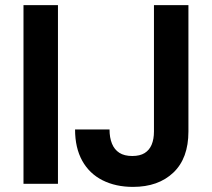

<svg xmlns="http://www.w3.org/2000/svg" viewBox="-20 -720 829 752"><path d="M72 0V-700H207V0ZM501 12Q433 12 381.5 -14Q330 -40 302 -90.5Q274 -141 274 -213H409Q409 -181 418.5 -157.5Q428 -134 447.5 -121.5Q467 -109 498 -109Q528 -109 546.5 -120.5Q565 -132 574 -153.5Q583 -175 583 -205V-700H718V-205Q718 -100 659 -44Q600 12 501 12Z"/></svg>

Font: DM Sans 11pt
Style: Bold
Weight: 700
Version: Version 4.004;gftools[0.9.30]